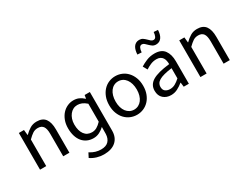

<svg xmlns="http://www.w3.org/2000/svg" viewBox="-83 -1353 2836 2202"><g transform="rotate(-30 1335.5 -252.5)"><path d="M82 0V-486H150L157 -416H160Q195 -451 233.5 -474.5Q272 -498 323 -498Q400 -498 435.5 -450Q471 -402 471 -308V0H389V-297Q389 -366 367 -396.5Q345 -427 297 -427Q259 -427 230 -408Q201 -389 164 -352V0Z M806 216Q761 216 715.5 202.5Q670 189 632 163L662 105Q698 129 734.5 139.5Q771 150 806 150Q873 150 905.5 115.5Q938 81 940 22L941 -70Q913 -43 876.5 -24Q840 -5 797 -5Q751 -5 714 -22Q677 -39 651 -70.5Q625 -102 611 -147.5Q597 -193 597 -250Q597 -307 614.5 -353Q632 -399 661 -431Q690 -463 728.5 -480.5Q767 -498 808.5 -498Q850 -498 881.5 -483.5Q913 -469 944 -441H946L953 -486H1022V24Q1022 115 966 165.5Q910 216 806 216ZM815 -73Q849 -73 878.5 -89.5Q908 -106 940 -140V-378Q908 -406 879.5 -417.5Q851 -429 821.5 -429Q792 -429 766.5 -416Q741 -403 722 -379Q703 -355 692 -322.5Q681 -290 681 -251Q681 -169 716 -121Q751 -73 815 -73Z M1363 12Q1318 12 1277.5 -5Q1237 -22 1206 -54.5Q1175 -87 1156.5 -134.5Q1138 -182 1138 -242Q1138 -303 1156.5 -350.5Q1175 -398 1206 -431Q1237 -464 1277.5 -481Q1318 -498 1363 -498Q1408 -498 1448.5 -481Q1489 -464 1520 -431Q1551 -398 1569.5 -350.5Q1588 -303 1588 -242Q1588 -182 1569.5 -134.5Q1551 -87 1520 -54.5Q1489 -22 1448.5 -5Q1408 12 1363 12ZM1363 -56Q1394 -56 1420 -69.5Q1446 -83 1464.5 -107.5Q1483 -132 1493 -166Q1503 -200 1503 -242Q1503 -284 1493 -318.5Q1483 -353 1464.5 -378Q1446 -403 1420 -416.5Q1394 -430 1363 -430Q1332 -430 1306 -416.5Q1280 -403 1261.5 -378Q1243 -353 1233 -318.5Q1223 -284 1223 -242Q1223 -200 1233 -166Q1243 -132 1261.5 -107.5Q1280 -83 1306 -69.5Q1332 -56 1363 -56Z M1814 12Q1753 12 1712.5 -24Q1672 -60 1672 -126Q1672 -206 1743 -248.5Q1814 -291 1970 -308Q1970 -331 1965.5 -353Q1961 -375 1950 -392Q1939 -409 1919.5 -419.5Q1900 -430 1870 -430Q1828 -430 1791 -414Q1754 -398 1725 -378L1693 -435Q1727 -457 1776 -477.5Q1825 -498 1884 -498Q1973 -498 2013 -443.5Q2053 -389 2053 -298V0H1985L1978 -58H1975Q1940 -29 1900 -8.5Q1860 12 1814 12ZM1838 -54Q1873 -54 1904 -70.5Q1935 -87 1970 -119V-254Q1909 -246 1867.5 -235Q1826 -224 1800.5 -209Q1775 -194 1763.5 -174.5Q1752 -155 1752 -132Q1752 -90 1777 -72Q1802 -54 1838 -54ZM1954 -577Q1927 -577 1908 -590Q1889 -603 1873 -619Q1857 -635 1842.5 -648Q1828 -661 1811 -661Q1788 -661 1777 -639Q1766 -617 1764 -582L1709 -585Q1710 -614 1716.5 -639Q1723 -664 1735 -682Q1747 -700 1765.5 -710.5Q1784 -721 1810 -721Q1837 -721 1856 -708Q1875 -695 1891 -679Q1907 -663 1921.5 -650Q1936 -637 1954 -637Q1976 -637 1987 -659Q1998 -681 2000 -716L2055 -712Q2054 -683 2047.5 -658.5Q2041 -634 2029 -616Q2017 -598 1998.5 -587.5Q1980 -577 1954 -577Z M2206 0V-486H2274L2281 -416H2284Q2319 -451 2357.5 -474.5Q2396 -498 2447 -498Q2524 -498 2559.5 -450Q2595 -402 2595 -308V0H2513V-297Q2513 -366 2491 -396.5Q2469 -427 2421 -427Q2383 -427 2354 -408Q2325 -389 2288 -352V0Z"/></g></svg>

Font: Giro Regular
Style: Regular
Weight: 400
Designer: Paul D. Hunt
Foundry: Adobe Systems Incorporated
Version: Version 1.000;PS 1.0;hotconv 1.0.88;makeotf.lib2.5.647800